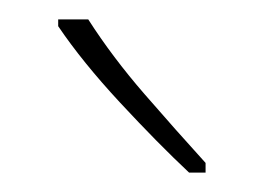

<svg xmlns="http://www.w3.org/2000/svg" viewBox="-20 -784 272 198"><path d="M71 -764Q96 -725 129 -687Q162 -649 192 -616V-606H175Q143 -636 104 -678Q65 -720 40 -757V-764Z"/></svg>

Font: Noto Sans Khmer Condensed Thin
Style: Regular
Weight: 100
Width: 3
Designer: Danh Hong and the Monotype Design Team
Foundry: Monotype Imaging Inc.
Version: Version 2.004; ttfautohint (v1.8.4.7-5d5b)